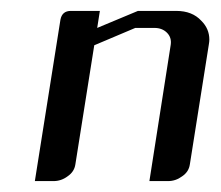

<svg xmlns="http://www.w3.org/2000/svg" viewBox="-20 -332 406 352"><path d="M43.9 0 90.8 -295.9Q93.8 -312 109.9 -312H163.1L158.2 -280.8L232.9 -312H303.2Q332.5 -312 349.1 -293.9Q363.8 -279.3 363.8 -259.3Q363.8 -255.9 362.8 -250L328.1 -30.8Q326.2 -17.1 314 -8.8Q302.2 0 288.1 0H253.9L293 -250Q294.9 -263.2 286.1 -272Q277.3 -280.8 263.2 -280.8H228L152.8 -249L118.2 -30.8Q116.2 -17.1 104 -8.8Q92.3 0 78.1 0Z"/></svg>

Font: Hhenum
Style: Italic
Weight: 400
Designer: T. Christopher White
Version: Version 1.0